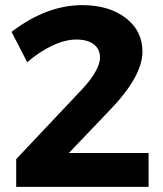

<svg xmlns="http://www.w3.org/2000/svg" viewBox="-20 -727 636 747"><path d="M24.9 -603Q161.1 -707 299.8 -707Q403.8 -707 469 -657.2Q534.2 -607.4 534.2 -525.9Q534.2 -428.7 402.8 -293.9L248 -131.8H558.1V0H43V-107.9L295.9 -376Q329.1 -410.2 349.1 -444.1Q369.1 -478 369.1 -502.9Q369.1 -536.1 344.7 -554.7Q320.3 -573.2 276.9 -573.2Q233.9 -573.2 183.6 -549.6Q133.3 -525.9 85.9 -484.9Z"/></svg>

Font: Montserrat Semi Bold
Style: Regular
Weight: 600
Designer: Julieta Ulanovsky
Foundry: Julieta Ulanovsky
Version: Version 3.001;PS 003.001;hotconv 1.0.70;makeotf.lib2.5.58329